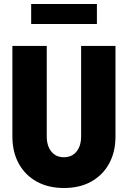

<svg xmlns="http://www.w3.org/2000/svg" viewBox="-20 -930 640 961"><path d="M300 11Q222 11 164 -21Q106 -53 74 -111Q42 -169 42 -247V-700H214V-247Q214 -200 237 -171.5Q260 -143 300 -143Q340 -143 363 -171.5Q386 -200 386 -247V-700H558V-247Q558 -169 526 -111Q494 -53 436.5 -21Q379 11 300 11ZM136 -810V-910H465V-810Z"/></svg>

Font: Red Hat Mono
Style: Bold
Weight: 700
Monospace: yes
Designer: Pentagram, MCKL
Foundry: Pentagram, MCKL
Version: Version 1.023; ttfautohint (v1.8.3)